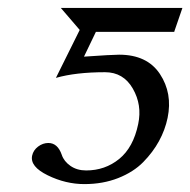

<svg xmlns="http://www.w3.org/2000/svg" viewBox="-20 -449 477 481"><path d="M326.2 -138.2Q336.4 -186 312.7 -227.1Q289.1 -268.1 243.2 -268.1Q169.9 -268.1 120.1 -253.9L179.7 -374L132.3 -429.2H437L417 -371.1L416.5 -369.1H220.2L190.4 -307.1Q261.2 -312 278.3 -312Q348.6 -312 380.6 -263.7Q412.6 -215.3 399.9 -153.8Q393.6 -123.5 378.4 -95.7Q363.3 -67.9 338.9 -43Q314.5 -18.1 276.1 -2.9Q237.8 12.2 191.4 12.2Q144.5 12.2 99.6 -9.8Q54.7 -31.7 60.5 -59.1Q63.5 -72.8 75.4 -81.8Q87.4 -90.8 101.1 -90.8Q124.5 -90.8 134.8 -61Q140.1 -44.9 156.5 -33.4Q172.9 -22 195.8 -22Q243.2 -22 278.6 -50.8Q314 -79.6 326.2 -138.2Z"/></svg>

Font: Linux Biolinum
Style: Italic
Weight: 400
Italic angle: -12°
Designer: Philipp H. Poll
Foundry: Philipp H. Poll
Version: Version 1.1.3 ; ttfautohint (v0.9)